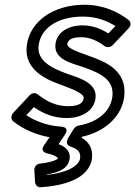

<svg xmlns="http://www.w3.org/2000/svg" viewBox="-20 -548 571 810"><path d="M467 -438 437 -407C405 -427 370 -441 328 -441C268 -441 220 -412 214 -362C206 -297 283 -281 331 -265C404 -239 463 -212 454 -140C447 -84 401 -34 311 -18C303 -17 295 -10 291 -4L267 35C262 44 256 63 277 70C308 81 321 93 318 119C314 152 263 181 177 190V188C218 181 268 168 274 121C278 89 254 70 227 60L252 23C252 23 280 -11 236 -14C183 -17 130 -36 91 -62L123 -96C165 -67 208 -50 262 -50C327 -50 377 -82 383 -134C391 -200 310 -220 263 -237C193 -262 135 -294 143 -356C151 -424 216 -478 330 -478C387 -478 432 -460 467 -438ZM522 -428C537 -443 530 -458 522 -464C479 -497 417 -528 336 -528C208 -528 106 -460 93 -356C80 -254 174 -212 241 -189C303 -166 335 -150 333 -134C331 -118 320 -100 268 -100C220 -100 181 -117 139 -150C130 -157 115 -157 105 -146L36 -72C25 -60 26 -44 36 -36C76 -4 129 20 189 31L167 63C146 93 177 98 179 99C226 110 224 121 224 121C224 121 212 135 150 142C129 144 124 161 125 172L128 222C129 232 139 243 152 242C243 236 357 209 368 119C373 77 353 49 324 33L326 29C426 7 494 -59 504 -140C518 -252 422 -289 353 -313C289 -335 262 -349 264 -362C266 -374 274 -391 322 -391C358 -391 390 -377 422 -353C431 -347 446 -348 456 -358Z"/></svg>

Font: Falling Sky
Style: ExtOuObl
Weight: 400
Designer: Paul D. Hunt
Foundry: Adobe Systems Incorporated
Version: Version 1.02